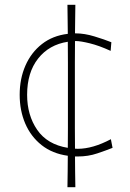

<svg xmlns="http://www.w3.org/2000/svg" viewBox="-20 -643 542 800"><path d="M261 137Q261.5 103 262 70.5Q262.5 38 262.5 6Q198 -3 153.2 -38.5Q108.5 -74 85.2 -128.2Q62 -182.5 62 -248Q62 -315 86 -369.8Q110 -424.5 154.8 -459.5Q199.5 -494.5 262.5 -502Q262 -531.5 261.8 -561.5Q261.5 -591.5 261 -623H294Q293.5 -592 293.2 -562.5Q293 -533 292.5 -504H295Q332 -504 373.8 -491.2Q415.5 -478.5 444 -467L441 -431Q393 -453 354.2 -462.5Q315.5 -472 296 -472Q294 -472 292.5 -472Q292 -427 292 -383Q292 -339 292 -294V-192Q292 -149.5 292 -107.8Q292 -66 292.5 -23.5Q298 -23 304 -23Q366.5 -23 442 -63L449 -27Q423 -16.5 385.2 -3.8Q347.5 9 304 9Q298 9 292.5 9Q292.5 40 293 71.8Q293.5 103.5 294 137ZM93 -248Q93 -163 135 -102Q177 -41 262.5 -27Q263 -68.5 263 -109.5Q263 -150.5 263 -192V-294Q263 -338 263 -381.5Q263 -425 262.5 -469Q184.5 -457 138.8 -399Q93 -341 93 -248Z"/></svg>

Font: Commissioner Flair Thin
Style: Regular
Weight: 100
Designer: Kostas Bartsokas
Foundry: Kostas Bartsokas
Version: Version 1.000; ttfautohint (v1.8.3)